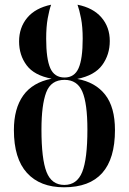

<svg xmlns="http://www.w3.org/2000/svg" viewBox="-20 -785 547 815"><path d="M252 10Q150 10 94.5 -51Q39 -112 39 -233Q39 -324 78.5 -379.5Q118 -435 199 -451Q125 -465 93 -508Q61 -551 61 -609Q61 -668 95.5 -709.5Q130 -751 197 -765Q189 -743 182.5 -707Q176 -671 176 -621Q176 -535 193.5 -495.5Q211 -456 254 -456Q296 -456 313.5 -495.5Q331 -535 331 -621Q331 -671 324 -707Q317 -743 309 -765Q375 -752 410.5 -711Q446 -670 446 -611Q446 -553 414 -509Q382 -465 308 -450Q385 -436 426.5 -383Q468 -330 468 -233Q468 10 252 10ZM253 0Q307 0 329 -55Q351 -110 351 -235Q351 -346 329.5 -396Q308 -446 254 -446Q196 -446 176 -392.5Q156 -339 156 -235Q156 -110 177.5 -55Q199 0 253 0Z"/></svg>

Font: Noto Serif Display ExtraCondensed SemiBold
Style: Regular
Weight: 600
Width: 2
Designer: Monotype Design Team
Foundry: Monotype Imaging Inc.
Version: Version 2.009